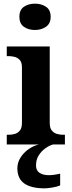

<svg xmlns="http://www.w3.org/2000/svg" viewBox="-20 -790 392 1050"><path d="M17 0V-53H29Q44 -53 60.5 -57.5Q77 -62 88.5 -75.9Q100 -89.8 100 -117.7V-422Q100 -448.9 88 -462Q76 -475 59.5 -479Q43 -483 29 -483H17V-536H252V-118Q252 -90 263.5 -76Q275 -62 292 -57.5Q309 -53 323 -53H335V0ZM171.1 -626Q135 -626 110.5 -643.5Q86 -661 86 -698Q86 -736 110.8 -753Q135.5 -770 171.5 -770Q206 -770 231.5 -753Q257 -736 257 -698Q257 -661 231.4 -643.5Q205.8 -626 171.1 -626ZM224 240Q151 240 113 213.5Q75 187 75 130Q75 99 92 72Q109 45 136 26Q163 7 193 0H270Q249 6 227.5 21.5Q206 37 191.5 60Q177 83 177 115Q177 142.8 196.5 155.4Q216 168 246 168Q260 168 275.5 166Q291 164 309 160V224Q293 231 266.5 235.5Q240 240 224 240Z"/></svg>

Font: Noto Serif Khojki
Style: Regular
Weight: 400
Designer: Juan Bruce
Version: Version 2.002